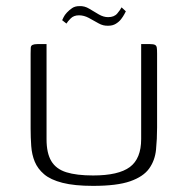

<svg xmlns="http://www.w3.org/2000/svg" viewBox="-20 -604 613 627"><path d="M493 -188Q493 -150 489.5 -115Q486 -80 467 -53.5Q448 -27 405 -12Q362 3 284 3Q223 3 184 -7Q145 -17 124 -35Q103 -53 93.5 -76Q84 -99 82 -127Q80 -155 80 -184V-429Q80 -442 80.5 -448.5Q81 -455 86.5 -457.5Q92 -460 102 -460H132V-149Q132 -104 147.5 -78Q163 -52 196.5 -41.5Q230 -31 284 -31Q367 -31 404 -58.5Q441 -86 441 -150V-460H470Q481 -460 486 -457.5Q491 -455 492 -448.5Q493 -442 493 -429ZM334 -520Q317 -519 301.5 -528Q286 -537 270 -545.5Q254 -554 238 -554Q221 -554 211 -544Q201 -534 197 -527L183 -538Q184 -540 187.5 -547.5Q191 -555 198.5 -563Q206 -571 215.5 -577.5Q225 -584 239 -584Q256 -585 271.5 -575.5Q287 -566 302.5 -557Q318 -548 333 -548Q353 -548 363 -560Q373 -572 377 -580L391 -567Q390 -565 386 -557.5Q382 -550 375.5 -541.5Q369 -533 358.5 -526.5Q348 -520 334 -520Z"/></svg>

Font: Genos Light
Style: Regular
Weight: 300
Designer: Robert E. Leuschke
Foundry: Robert E. Leuschke
Version: Version 1.010